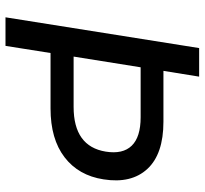

<svg xmlns="http://www.w3.org/2000/svg" viewBox="-43 -702 745 699"><g transform="rotate(90 329.5 -352.5)"><path d="M43 0 155 -705H259L238 -575H423Q541 -575 595 -516.5Q649 -458 633 -357Q619 -266 552.5 -215Q486 -164 375 -164H173L147 0ZM186 -248H369Q513 -248 532 -365Q542 -427 510.5 -459.5Q479 -492 407 -492H225Z"/></g></svg>

Font: Mulish SemiBold
Style: Italic
Weight: 600
Italic angle: -9°
Designer: Vernon Adams
Foundry: Vernon Adams
Version: Version 3.603; ttfautohint (v1.8.3)